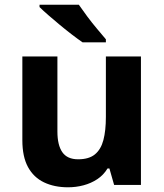

<svg xmlns="http://www.w3.org/2000/svg" viewBox="-20 -786 697 816"><path d="M579 -546V0H465L445 -70H437Q420 -42 393.5 -24.5Q367 -7 335 1.5Q303 10 269 10Q211 10 167 -11Q123 -32 99 -76Q75 -120 75 -190V-546H224V-227Q224 -169 245 -139Q266 -109 312 -109Q358 -109 383.5 -130Q409 -151 419.5 -191Q430 -231 430 -289V-546ZM315 -766Q330 -744 350.5 -716.5Q371 -689 392.5 -663.5Q414 -638 430 -619V-606H331Q312 -619 286.5 -638.5Q261 -658 234.5 -680Q208 -702 185 -722Q162 -742 148 -756V-766Z"/></svg>

Font: Noto Sans Armenian
Style: Bold
Weight: 700
Version: Version 2.007